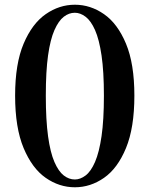

<svg xmlns="http://www.w3.org/2000/svg" viewBox="-20 -777 633 813"><path d="M297 16Q231 16 173.5 -24Q116 -64 80 -150Q44 -236 44 -372Q44 -507 80 -592Q116 -677 173.5 -717Q231 -757 297 -757Q363 -757 420.5 -717Q478 -677 513.5 -592Q549 -507 549 -372Q549 -236 513.5 -150Q478 -64 420.5 -24Q363 16 297 16ZM297 -17Q320 -17 342.5 -34Q365 -51 382.5 -91.5Q400 -132 410 -200.5Q420 -269 420 -372Q420 -474 410 -542Q400 -610 382.5 -649.5Q365 -689 342.5 -706Q320 -723 297 -723Q272 -723 250 -706Q228 -689 210.5 -649.5Q193 -610 183.5 -542.5Q174 -475 174 -372Q174 -269 183.5 -200Q193 -131 210.5 -91Q228 -51 250 -34Q272 -17 297 -17Z"/></svg>

Font: Noto Serif JP ExtraLight
Style: Bold
Weight: 700
Version: Version 2.003-H1;hotconv 1.1.1;makeotfexe 2.6.0